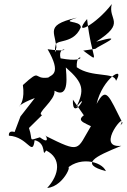

<svg xmlns="http://www.w3.org/2000/svg" viewBox="-20 -837 625 948"><path d="M81 -262 52 -185C52 -185 21 -197 24 -167C119 -162 140 -59 151 -145C215 -130 183 -54 208 -94C284 -56 274 25 213 91C303 84 352 -65 296 10C362 -70 482 -42 503 8C370 -27 449 -64 579 -117C443 -103 617 -306 575 -218L585 -230C516 -366 505 -413 457 -324C486 -452 601 -518 553 -438C545 -483 435 -452 359 -505C354 -601 439 -519 279 -549C260 -627 367 -572 215 -594C286 -471 234 -468 218 -454C141 -443 187 -503 93 -417C113 -278 7 -299 152 -353ZM398 -262 482 -313C338 -250 370 -242 429 -214C357 -95 382 -78 203 -167C204 -176 233 -117 177 -159C116 -141 145 -141 123 -205L188 -269C154 -275 256 -343 249 -389C327 -345 306 -475 305 -504C396 -425 396 -391 357 -308C430 -404 335 -225 340 -345ZM259 -597C232 -654 338 -606 379 -702C379 -740 269 -719 360 -750C181 -709 270 -671 255 -579C244 -600 264 -619 254 -654ZM451 -596C464 -609 618 -677 455 -631C606 -727 511 -738 532 -817C455 -716 333 -652 410 -743C432 -539 483 -521 391 -587Z"/></svg>

Font: Asimov Silicon
Style: Regular
Weight: 400
Designer: Google
Version: Version 2.000980; 2014